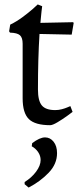

<svg xmlns="http://www.w3.org/2000/svg" viewBox="-20 -552 370 865"><path d="M25 -405 21 -411 26 -441Q55 -455 82.5 -475.5Q110 -496 127.5 -511.5Q145 -527 150 -532L170 -524Q169 -519 167 -500Q165 -481 162 -449L309 -452L312 -449L303 -396L158 -399Q151 -289 151 -149Q151 -98 168.5 -77Q186 -56 229 -56Q244 -56 259 -60Q274 -64 284 -68.5Q294 -73 297 -74L307 -48Q301 -43 281.5 -29Q262 -15 239.5 -1.5Q217 12 206 12Q138 12 110 -15.5Q82 -43 82 -109V-355Q82 -382 70 -393Q58 -404 25 -405ZM183 67Q206 67 221.5 86.5Q237 106 237 138Q237 187 199 226.5Q161 266 109 293L91 278V268Q122 249 142.5 221.5Q163 194 163 169Q163 150 152 133.5Q141 117 123 107L125 93Q159 67 183 67Z"/></svg>

Font: Sahitya
Style: Regular
Weight: 400
Designer: Juan Pablo del Peral
Foundry: Juan Pablo del Peral (http://www.huertatipografica.com)
Version: Version 1.001;PS 001.000;hotconv 1.0.70;makeotf.lib2.5.58329